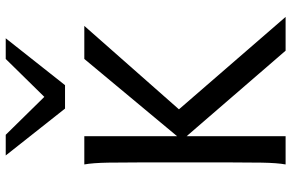

<svg xmlns="http://www.w3.org/2000/svg" viewBox="-196 -836 1031 680"><g transform="rotate(-90 320.0 -495.5)"><path d="M451.7 -712.9H568.8L258.8 -361.3L207.5 -363.8L144 -343.3ZM170.9 -358.9 236.8 -419.9 600.6 0H481ZM178.2 -712.9V0H78.1Q83.5 -29.3 84.5 -84.7Q85.4 -140.1 85.4 -212.4V-500.5Q85.4 -572.8 84.5 -628.2Q83.5 -683.6 78.1 -712.9ZM109.9 -991.2H183.1L317.4 -854.5L451.7 -991.2H524.9L358.9 -781.2H275.9Z"/></g></svg>

Font: Andika LitF DSA DSG
Style: Regular
Weight: 400
Designer: Victor Gaultney, Annie Olsen, Julie Remington, Don Collingsworth, Eric Hays, Becca Hirsbrunner
Foundry: SIL International
Version: Version 6.200 ; LitF DSA DSG; ttfautohint (v1.8.3.10-c5d8)